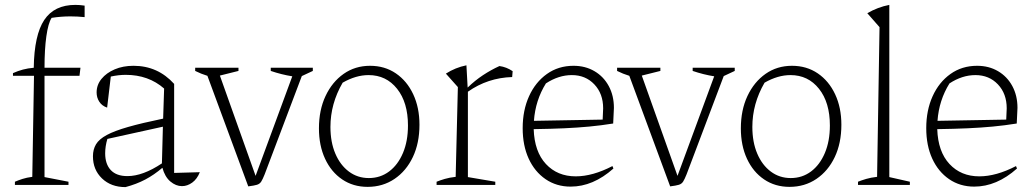

<svg xmlns="http://www.w3.org/2000/svg" viewBox="-20 -756 4232 785"><path d="M33 -446V-457Q53 -466 73.5 -471.5Q94 -477 118 -479Q120 -613 161 -674.5Q202 -736 288 -736Q306 -736 326 -733V-686Q296 -689 268 -689Q249 -689 229.5 -687.5Q210 -686 191 -683Q177 -661 169.5 -607.5Q162 -554 162 -479H309L305 -446H162V-32L260 -13V0H41V-13Q55 -19 72 -24.5Q89 -30 112 -33L119 -446Z M493 9Q434 9 397 -26.5Q360 -62 360 -117Q360 -145 372.5 -166Q385 -187 416.5 -204Q448 -221 504 -237Q560 -253 647 -271L651 -394Q587 -450 494 -450Q465 -450 433 -443L418 -316Q397 -323 386 -340Q375 -357 375 -378Q375 -409 395 -433.5Q415 -458 449 -472.5Q483 -487 526 -487Q625 -487 692 -413V-49L797 -52Q786 -24 766 -9.5Q746 5 724 5Q699 5 676.5 -14Q654 -33 644 -70Q610 -41 574 -22Q538 -3 493 9ZM410 -129Q410 -85 433 -60.5Q456 -36 501 -36Q564 -36 642 -88L646 -238L419 -188Q410 -158 410 -129Z M995 6 828 -446Q815 -450 802.5 -455Q790 -460 778 -466V-479H955V-466L879 -447L1025 -37L1175 -444Q1131 -451 1087 -466V-479H1259V-466L1214 -445L1062 -43Q1054 -23 1048 -13.5Q1042 -4 1030.5 -0.5Q1019 3 995 6Z M1483 8Q1424 8 1379 -22.5Q1334 -53 1309 -107Q1284 -161 1284 -231Q1284 -306 1311 -363.5Q1338 -421 1385 -454Q1432 -487 1493 -487Q1553 -487 1598.5 -456Q1644 -425 1669.5 -370.5Q1695 -316 1695 -246Q1695 -171 1668 -114Q1641 -57 1593 -24.5Q1545 8 1483 8ZM1488 -28Q1535 -28 1571 -55Q1607 -82 1627.5 -130.5Q1648 -179 1648 -243Q1648 -337 1603.5 -393Q1559 -449 1487 -449Q1435 -449 1381 -418Q1331 -332 1331 -237Q1331 -175 1351 -128Q1371 -81 1406.5 -54.5Q1442 -28 1488 -28Z M1765 0V-13Q1780 -19 1798.5 -24.5Q1817 -30 1843 -33L1852 -400L1803 -455Q1842 -480 1887 -489L1892 -398Q1922 -427 1954.5 -448.5Q1987 -470 2022 -486Q2051 -482 2076 -465L2074 -441Q1974 -438 1893 -381V-32L2005 -13V0Z M2313 7Q2255 7 2210.5 -23.5Q2166 -54 2141.5 -107.5Q2117 -161 2117 -232Q2117 -305 2143 -362.5Q2169 -420 2216 -453.5Q2263 -487 2325 -487Q2373 -487 2410.5 -465Q2448 -443 2469 -404Q2490 -365 2490 -315L2487 -251Q2437 -243 2389 -238.5Q2341 -234 2286.5 -231.5Q2232 -229 2162 -228Q2165 -136 2212 -85.5Q2259 -35 2334 -35Q2403 -35 2484 -77L2488 -67Q2405 7 2313 7ZM2212 -415Q2169 -346 2163 -262L2444 -267L2446 -313Q2446 -373 2410 -411Q2374 -449 2318 -449Q2264 -449 2212 -415Z M2720 6 2553 -446Q2540 -450 2527.5 -455Q2515 -460 2503 -466V-479H2680V-466L2604 -447L2750 -37L2900 -444Q2856 -451 2812 -466V-479H2984V-466L2939 -445L2787 -43Q2779 -23 2773 -13.5Q2767 -4 2755.5 -0.5Q2744 3 2720 6Z M3208 8Q3149 8 3104 -22.5Q3059 -53 3034 -107Q3009 -161 3009 -231Q3009 -306 3036 -363.5Q3063 -421 3110 -454Q3157 -487 3218 -487Q3278 -487 3323.5 -456Q3369 -425 3394.5 -370.5Q3420 -316 3420 -246Q3420 -171 3393 -114Q3366 -57 3318 -24.5Q3270 8 3208 8ZM3213 -28Q3260 -28 3296 -55Q3332 -82 3352.5 -130.5Q3373 -179 3373 -243Q3373 -337 3328.5 -393Q3284 -449 3212 -449Q3160 -449 3106 -418Q3056 -332 3056 -237Q3056 -175 3076 -128Q3096 -81 3131.5 -54.5Q3167 -28 3213 -28Z M3488 0V-13Q3503 -19 3521.5 -24.5Q3540 -30 3566 -33L3576 -645L3526 -702Q3569 -727 3616 -736V-32L3700 -13V0Z M3963 7Q3905 7 3860.5 -23.5Q3816 -54 3791.5 -107.5Q3767 -161 3767 -232Q3767 -305 3793 -362.5Q3819 -420 3866 -453.5Q3913 -487 3975 -487Q4023 -487 4060.5 -465Q4098 -443 4119 -404Q4140 -365 4140 -315L4137 -251Q4087 -243 4039 -238.5Q3991 -234 3936.5 -231.5Q3882 -229 3812 -228Q3815 -136 3862 -85.5Q3909 -35 3984 -35Q4053 -35 4134 -77L4138 -67Q4055 7 3963 7ZM3862 -415Q3819 -346 3813 -262L4094 -267L4096 -313Q4096 -373 4060 -411Q4024 -449 3968 -449Q3914 -449 3862 -415Z"/></svg>

Font: Piazzolla ExtraLight
Style: Regular
Weight: 200
Designer: Juan Pablo del Peral
Foundry: Huerta Tipografica
Version: Version 1.330